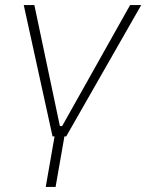

<svg xmlns="http://www.w3.org/2000/svg" viewBox="-20 -540 579 760"><path d="M188 0H196L161 200H200L235 0H242L539 -520H495L226 -41H217L116 -520H74Z"/></svg>

Font: Fixel Text 20240404 ExtraLight
Style: Italic
Weight: 200
Width: 4
Italic angle: -10°
Designer: AlfaBravo + MacPaw
Foundry: Kyrylo Tkachov, Marchela Mozhyna, Serhii Makarenko, Maria Weinstein, Zakhar Kryvoshyya
Version: Version 1.211;Glyphs 3.2 (3225)